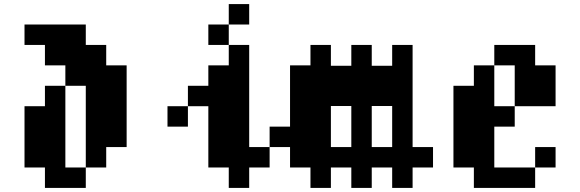

<svg xmlns="http://www.w3.org/2000/svg" viewBox="-20 -820 2840 940"><path d="M100 -600V-700H400V-600H500V-500H600V-100H500V0H400V-400H300V-500H200V-600ZM100 0V-300H200V-400H300V0H400V100H200V0Z M1200 0V100H1100V0H1000V-300H900V-400H1000V-500H1100V-600H1200V-100H1300V0ZM800 -200V-300H900V-200ZM1000 -600V-700H1100V-600ZM1100 -700V-800H1200V-700ZM1300 -100V-200H1400V-100Z M1900 0V100H2000V0H2100V-100H2000V-600H1900V-498H1800V-600H1700V-498H1600V-600H1500V-500H1400V0H1500V100H1600V0H1700V100H1800V0ZM1600 -100V-301H1700V-100ZM1800 -100V-301H1900V-100Z M2500 -200H2400V0H2600V100H2300V0H2200V-400H2300V-500H2400V-300H2500ZM2400 -500V-600H2600V-500H2700V-300H2500V-500ZM2600 0V-100H2700V0Z"/></svg>

Font: FT88 Gothique
Style: Regular
Weight: 400
Designer: Ange Degheest & Oriane Charvieux
Foundry: Velvetyne Type Foundry
Version: Version 1.000;FEAKit 1.0